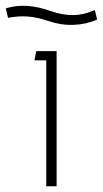

<svg xmlns="http://www.w3.org/2000/svg" viewBox="-83 -648 358 668"><path d="M114 0H78V-438H37L43 -470H114ZM95 -609Q136 -595 172.5 -595.5Q209 -596 247 -613L255 -580Q217 -563 172.5 -561.5Q128 -560 85 -575Q47 -588 14 -590.5Q-19 -593 -55 -586L-63 -619Q-26 -630 12 -627.5Q50 -625 95 -609Z"/></svg>

Font: Kreadon
Style: Regular
Weight: 400
Designer: kohakuno
Foundry: StudioGnu
Version: Version 1.000;Glyphs 3.1.2 (3151)